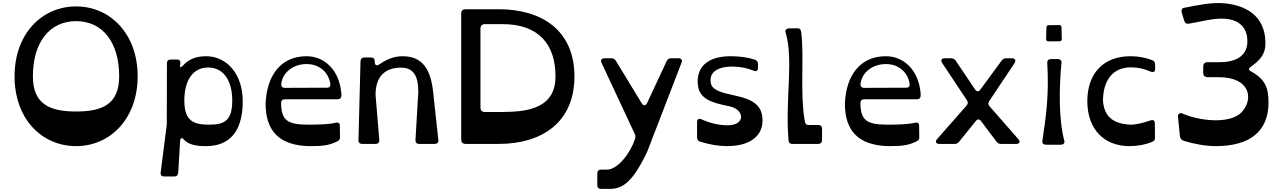

<svg xmlns="http://www.w3.org/2000/svg" viewBox="-20 -919 8193 1226"><path d="M466 14C684 14 859 -161 859 -432C859 -703 684 -878 466 -878C247 -878 73 -703 73 -432C73 -159 247 14 466 14ZM466 -207C297 -207 190 -254 190 -432C190 -649 297 -784 466 -784C635 -784 741 -649 741 -432C741 -254 635 -207 466 -207Z M1029 208H1093C1109 208 1116 200 1118 184L1130 -18C1132 -40 1141 -43 1156 -26C1193 15 1270 14 1296 14C1435 14 1530 -67 1530 -273C1530 -445 1429 -560 1296 -560C1233 -560 1185 -541 1149 -501C1133 -484 1126 -487 1131 -509V-512C1135 -529 1126 -539 1109 -539H1071C1055 -539 1045 -530 1046 -514L1045 -123L1006 182C1003 199 1013 208 1029 208ZM1314 -123C1219 -123 1157 -144 1157 -277C1157 -409 1214 -488 1309 -488C1404 -488 1463 -409 1463 -277C1463 -144 1409 -123 1314 -123Z M1949 14C2034 14 2076 12 2133 -16C2146 -22 2152 -30 2151 -44L2150 -117C2150 -135 2138 -139 2122 -135C2081 -125 2011 -123 1952 -123C1822 -123 1776 -145 1775 -260C1775 -276 1783 -285 1799 -285H2136C2151 -285 2160 -294 2160 -310V-319C2148 -476 2048 -560 1938 -560C1773 -560 1683 -437 1676 -257C1676 -84 1762 8 1949 14ZM1799 -358C1782 -358 1774 -368 1776 -384C1784 -455 1851 -510 1938 -510C2017 -510 2076 -461 2089 -386C2092 -370 2085 -359 2068 -359Z M2293 0H2378C2394 0 2403 -9 2402 -25L2378 -314C2378 -421 2430 -487 2540 -487C2620 -487 2651 -436 2651 -332L2633 -25C2632 -9 2640 0 2657 0H2755C2772 0 2781 -9 2779 -25L2746 -330C2730 -481 2675 -560 2550 -560C2490 -560 2441 -535 2402 -508C2386 -496 2373 -502 2373 -523V-527C2373 -543 2365 -552 2349 -552H2307C2291 -552 2283 -543 2282 -528L2269 -25C2268 -9 2277 0 2293 0Z M2953 0H3164C3437 0 3648 -135 3648 -431C3648 -726 3439 -860 3164 -860H2953C2935 -860 2925 -851 2925 -832V-28C2925 -11 2935 0 2953 0ZM3076 -204C3057 -204 3048 -214 3048 -232V-736C3048 -755 3058 -765 3076 -765H3188C3422 -765 3527 -634 3527 -431C3527 -232 3358 -204 3188 -204Z M3818 287H3875C3956 287 4021 243 4113 49L4332 -519C4339 -536 4330 -547 4312 -547H4265C4251 -547 4243 -541 4237 -529L4112 -261C4103 -243 4089 -242 4078 -259L3913 -530C3906 -542 3897 -547 3884 -547H3840C3821 -547 3813 -535 3821 -518L4034 -62C4040 -50 4037 -38 4034 -29C4005 58 3925 164 3856 164H3818C3802 164 3794 173 3794 188V263C3794 279 3802 287 3818 287Z M4623 14C4764 14 4849 -47 4849 -149C4849 -239 4800 -282 4673 -309L4642 -316C4546 -337 4517 -359 4517 -407C4517 -461 4566 -494 4656 -494C4704 -494 4749 -485 4792 -468C4809 -460 4820 -467 4820 -486V-510C4820 -524 4814 -533 4800 -538C4755 -553 4703 -560 4645 -560C4511 -560 4435 -502 4435 -399C4435 -314 4482 -274 4593 -250L4643 -239C4733 -218 4743 -119 4625 -119C4571 -119 4516 -132 4460 -157C4443 -165 4431 -158 4431 -139V-41C4431 -27 4438 -18 4452 -14C4514 5 4570 14 4623 14Z M5039 0H5204C5220 0 5229 -9 5229 -24V-96C5229 -113 5221 -121 5204 -121H5143C5127 -121 5122 -129 5119 -146C5087 -322 5116 -568 5096 -713C5094 -729 5089 -738 5073 -738H5021C5006 -738 4991 -730 4996 -714C5049 -535 4993 -289 5015 -25C5016 -9 5023 0 5039 0Z M5648 14C5733 14 5775 12 5832 -16C5845 -22 5851 -30 5850 -44L5849 -117C5849 -135 5837 -139 5821 -135C5780 -125 5710 -123 5651 -123C5521 -123 5475 -145 5474 -260C5474 -276 5482 -285 5498 -285H5835C5850 -285 5859 -294 5859 -310V-319C5847 -476 5747 -560 5637 -560C5472 -560 5382 -437 5375 -257C5375 -84 5461 8 5648 14ZM5498 -358C5481 -358 5473 -368 5475 -384C5483 -455 5550 -510 5637 -510C5716 -510 5775 -461 5788 -386C5791 -370 5784 -359 5767 -359Z M5978 0H6075C6088 0 6096 -4 6105 -15L6211 -146C6222 -160 6234 -160 6245 -145L6342 -16C6351 -4 6359 0 6372 0H6469C6490 0 6497 -14 6483 -30L6299 -240C6289 -250 6289 -262 6297 -274L6459 -517C6469 -534 6462 -547 6442 -547H6405C6392 -547 6383 -542 6376 -532L6240 -347C6229 -332 6216 -333 6206 -348L6083 -531C6075 -542 6066 -547 6053 -547H6012C5992 -547 5985 -534 5996 -517L6154 -279C6162 -268 6162 -256 6152 -245L5963 -30C5949 -14 5957 0 5978 0Z M6675 -655H6745C6755 -655 6760 -660 6760 -670L6758 -744C6758 -754 6753 -759 6743 -759L6677 -758C6667 -758 6662 -753 6662 -743L6660 -670C6660 -660 6665 -655 6675 -655ZM6660 5H6753C6769 5 6781 -4 6776 -21C6739 -158 6743 -364 6758 -517C6760 -533 6750 -542 6734 -542H6692C6676 -542 6667 -533 6667 -520C6679 -316 6661 -186 6636 -20C6634 -3 6643 5 6660 5Z M7192 14C7245 14 7292 5 7337 -13C7350 -18 7356 -27 7355 -42L7354 -132C7354 -150 7343 -156 7326 -150C7284 -136 7241 -123 7198 -123C7081 -129 7032 -179 7023 -273C7023 -406 7085 -489 7202 -489C7244 -489 7286 -480 7327 -462C7344 -454 7356 -461 7356 -479V-507C7356 -521 7350 -530 7337 -535C7293 -552 7246 -560 7198 -560C7027 -560 6923 -451 6923 -273C6923 -97 7027 14 7192 14Z M7744 14C7959 14 8080 -79 8080 -264C8080 -360 8059 -414 7965 -465C7953 -471 7952 -480 7962 -489C8030 -536 8064 -577 8060 -655C8055 -817 7937 -886 7796 -898C7713 -905 7622 -885 7541 -869C7524 -866 7522 -852 7527 -836L7540 -792C7546 -772 7553 -765 7573 -768C7645 -780 7726 -803 7793 -800C7880 -796 7945 -754 7945 -655C7945 -569 7882 -522 7768 -522H7692C7673 -522 7663 -512 7663 -493V-454C7663 -436 7673 -426 7692 -426H7763C7965 -426 7986 -285 7908 -202C7831 -122 7630 -150 7536 -192C7516 -202 7500 -195 7502 -172L7514 -53C7515 -37 7522 -26 7538 -20C7611 2 7679 14 7744 14Z"/></svg>

Font: OpenDyslexic3
Style: Regular
Weight: 400
Designer: Abelardo Gonzalez
Version: Version 3.001;PS 003.001;hotconv 1.0.88;makeotf.lib2.5.64775